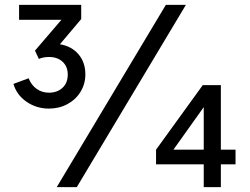

<svg xmlns="http://www.w3.org/2000/svg" viewBox="-20 -765 1022 785"><path d="M35 -422 97 -445Q108 -417 130 -401.5Q152 -386 180 -386Q214 -386 235.5 -406Q257 -426 257 -460Q257 -493 236 -512.5Q215 -532 180 -532Q157 -532 139 -524L123 -558L231 -684H58V-745H312V-687L225 -584Q273 -576 301 -543Q329 -510 329 -461Q329 -422 309.5 -390Q290 -358 256 -339.5Q222 -321 180 -321Q129 -321 88.5 -349Q48 -377 35 -422ZM658 -745H740L294 0H212ZM813 -93H618V-153L809 -417H883V-153H943V-93H883V0H813ZM813 -153V-327L689 -153Z"/></svg>

Font: Evergrow Sans 
Style: Regular
Weight: 400
Foundry: 10Web
Version: Version 1.000